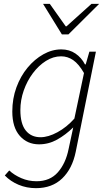

<svg xmlns="http://www.w3.org/2000/svg" viewBox="-20 -749 561 999"><path d="M167 230Q119 230 77 212.5Q35 195 5 164L28 138Q54 162 91 178Q128 194 170 194Q240 194 281 147.5Q322 101 337 26L361 -86Q321 -47 277 -22.5Q233 2 183 2Q122 2 83 -42Q44 -86 44 -169Q44 -236 65.5 -294.5Q87 -353 123.5 -397Q160 -441 205.5 -466.5Q251 -492 299 -492Q341 -492 372.5 -470.5Q404 -449 422 -414H426L445 -480H479L374 41Q356 129 303.5 179.5Q251 230 167 230ZM191 -35Q231 -35 279 -61Q327 -87 367 -132L417 -369Q390 -416 361 -436Q332 -456 298 -456Q257 -456 219 -432Q181 -408 151 -368Q121 -328 103.5 -278Q86 -228 86 -176Q86 -105 114 -70Q142 -35 191 -35ZM302 -570 204 -729H239L322 -612H326L456 -729H496L336 -570Z"/></svg>

Font: Source Sans 3 Light
Style: Italic
Weight: 300
Italic angle: -11°
Designer: Paul D. Hunt
Foundry: Adobe
Version: Version 3.046;hotconv 1.0.118;makeotfexe 2.5.65603